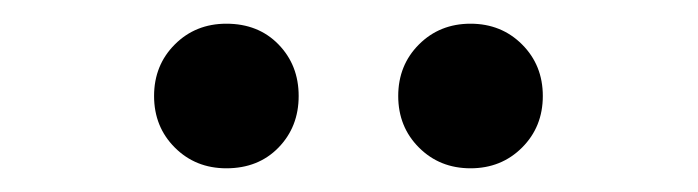

<svg xmlns="http://www.w3.org/2000/svg" viewBox="-20 -720 589 162"><path d="M171 -578Q145 -578 127.5 -595.5Q110 -613 110 -639Q110 -665 127.5 -682.5Q145 -700 171 -700Q198 -700 215 -682.5Q232 -665 232 -639Q232 -613 215 -595.5Q198 -578 171 -578ZM377 -578Q351 -578 333.5 -595.5Q316 -613 316 -639Q316 -665 333.5 -682.5Q351 -700 377 -700Q403 -700 420.5 -682.5Q438 -665 438 -639Q438 -613 420.5 -595.5Q403 -578 377 -578Z"/></svg>

Font: Source Sans 3 ExtraLight SemiBold
Style: Regular
Weight: 600
Version: Version 3.052;hotconv 1.1.0;makeotfexe 2.6.0